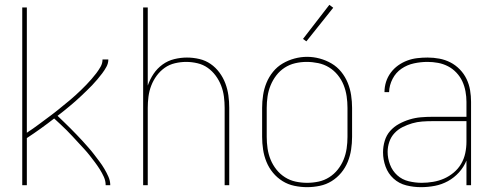

<svg xmlns="http://www.w3.org/2000/svg" viewBox="-20 -766 2040 794"><path d="M72 0V-735H91V-217Q105 -226 117.5 -235Q130 -244 143 -253.5Q156 -263 168.5 -272.5Q181 -282 194 -291.5Q207 -301 219 -311Q231 -321 243.5 -331Q256 -341 268 -351Q280 -361 291.5 -371.5Q303 -382 314.5 -393Q326 -404 337 -415.5Q348 -427 358.5 -439Q369 -451 378.5 -463.5Q388 -476 396 -490Q404 -504 404 -520H428Q428 -504 420 -489.5Q412 -475 402.5 -462.5Q393 -450 382.5 -437.5Q372 -425 361 -413.5Q350 -402 338.5 -391Q327 -380 315.5 -369Q304 -358 292 -347.5Q280 -337 268 -327Q256 -317 243.5 -307Q231 -297 218 -287Q231 -274 244.5 -261.5Q258 -249 270.5 -236Q283 -223 296 -210Q309 -197 321 -183.5Q333 -170 345.5 -156Q358 -142 369 -127.5Q380 -113 391 -98.5Q402 -84 411.5 -68Q421 -52 428.5 -35Q436 -18 436 0H417Q417 -18 409.5 -34.5Q402 -51 392.5 -66Q383 -81 372.5 -95Q362 -109 351 -123Q340 -137 328 -150Q316 -163 304 -176Q292 -189 280 -202Q268 -215 255.5 -227.5Q243 -240 230 -252Q217 -264 204 -276Q177 -255 148.5 -234.5Q120 -214 91 -195V0Z M572 0V-735H591V-412Q600 -438 615 -460.5Q630 -483 652 -499Q674 -515 700.5 -521.5Q727 -528 753 -528Q779 -528 804.5 -522Q830 -516 851 -501.5Q872 -487 887.5 -466Q903 -445 912 -421Q921 -397 924.5 -371.5Q928 -346 928 -320V0H909V-320Q909 -343 906 -366.5Q903 -390 894.5 -412Q886 -434 872 -453Q858 -472 839 -485.5Q820 -499 796.5 -504.5Q773 -510 750 -510Q727 -510 703.5 -504.5Q680 -499 661 -485.5Q642 -472 628 -453Q614 -434 605.5 -412Q597 -390 594 -366.5Q591 -343 591 -320V0Z M1250 8Q1224 8 1197.5 2.5Q1171 -3 1148.5 -17Q1126 -31 1109 -51.5Q1092 -72 1082 -96.5Q1072 -121 1068 -147.5Q1064 -174 1064 -200V-320Q1064 -346 1068 -372.5Q1072 -399 1082 -423.5Q1092 -448 1109 -469Q1126 -490 1149 -503.5Q1172 -517 1198 -524Q1224 -531 1250 -531Q1276 -531 1302 -524Q1328 -517 1351 -503.5Q1374 -490 1391 -469Q1408 -448 1418 -423.5Q1428 -399 1432 -372.5Q1436 -346 1436 -320V-200Q1436 -174 1432 -147.5Q1428 -121 1418 -96.5Q1408 -72 1391 -51.5Q1374 -31 1351.5 -17Q1329 -3 1302.5 2.5Q1276 8 1250 8ZM1250 -10Q1274 -10 1297.5 -15Q1321 -20 1341.5 -33Q1362 -46 1377 -65Q1392 -84 1401 -106Q1410 -128 1413.5 -152Q1417 -176 1417 -200V-320Q1417 -344 1413.5 -368Q1410 -392 1401 -414.5Q1392 -437 1376.5 -456Q1361 -475 1340.5 -487.5Q1320 -500 1296 -505Q1272 -510 1248 -510Q1224 -510 1200.5 -504.5Q1177 -499 1157 -486Q1137 -473 1122.5 -454Q1108 -435 1099 -413Q1090 -391 1086.5 -367.5Q1083 -344 1083 -320V-200Q1083 -176 1086.5 -152Q1090 -128 1099 -106Q1108 -84 1123 -65Q1138 -46 1158.5 -33Q1179 -20 1202.5 -15Q1226 -10 1250 -10ZM1247 -595 1233 -605 1342 -746 1358 -734Z M1721 8Q1690 8 1660 0.5Q1630 -7 1607.5 -27.5Q1585 -48 1574.5 -77Q1564 -106 1564 -136Q1564 -160 1571 -183.5Q1578 -207 1593.5 -224.5Q1609 -242 1630 -253.5Q1651 -265 1674 -272Q1697 -279 1720.5 -281Q1744 -283 1768 -283H1909V-345Q1909 -366 1905 -388Q1901 -410 1892 -429.5Q1883 -449 1867.5 -465.5Q1852 -482 1832.5 -492Q1813 -502 1791.5 -506Q1770 -510 1748 -510Q1720 -510 1692 -504Q1664 -498 1640.5 -482Q1617 -466 1603.5 -440Q1590 -414 1589 -385H1570Q1570 -407 1576.5 -427.5Q1583 -448 1596 -465.5Q1609 -483 1626.5 -495.5Q1644 -508 1664 -515.5Q1684 -523 1705.5 -525.5Q1727 -528 1748 -528Q1773 -528 1797 -523.5Q1821 -519 1842.5 -508Q1864 -497 1881.5 -479Q1899 -461 1909.5 -439Q1920 -417 1924 -393Q1928 -369 1928 -345V0H1909V-102Q1898 -75 1878 -53Q1858 -31 1832.5 -17Q1807 -3 1778.5 2.5Q1750 8 1721 8ZM1724 -10Q1747 -10 1771 -14Q1795 -18 1816.5 -27.5Q1838 -37 1856.5 -52.5Q1875 -68 1887 -88.5Q1899 -109 1904 -132.5Q1909 -156 1909 -180V-265H1768Q1747 -265 1726 -263.5Q1705 -262 1684.5 -256Q1664 -250 1645 -240.5Q1626 -231 1611.5 -215.5Q1597 -200 1590 -179.5Q1583 -159 1583 -138Q1583 -111 1593 -85Q1603 -59 1623 -41Q1643 -23 1670 -16.5Q1697 -10 1724 -10Z"/></svg>

Font: Zed Mono Thin
Style: Regular
Weight: 100
Monospace: yes
Designer: Belleve Invis
Foundry: Belleve Invis
Version: Version 1.0.0; ttfautohint (v1.8.4)